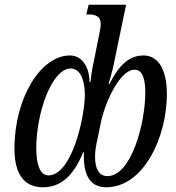

<svg xmlns="http://www.w3.org/2000/svg" viewBox="-20 -780 742 810"><path d="M161 10C229 10 286 -28 331 -138H334C330 -38 362 10 428 10C587 10 684 -203 684 -383C684 -489 646 -546 586 -546C524 -546 481 -504 442 -426H438C449 -462 460 -504 465 -534L512 -760H354L344 -719H355C383 -719 405 -711 405 -679C405 -665 401 -648 397 -627L377 -527C371 -501 365 -469 362 -434H358C356 -506 321 -546 275 -546C152 -546 41 -367 41 -153C41 -35 90 10 161 10ZM184 -40C149 -40 133 -86 133 -155C133 -304 199 -491 278 -491C317 -491 338 -446 338 -379C337 -283 283 -40 184 -40ZM433 -37C398 -37 381 -68 381 -118C381 -143 385 -167 391 -192L407 -270C421 -337 482 -486 548 -486C573 -486 593 -464 593 -390C593 -260 534 -37 433 -37Z"/></svg>

Font: Noto Serif ExtraCondensed
Style: Italic
Weight: 400
Width: 2
Italic angle: -12°
Designer: Monotype Design Team
Foundry: Monotype Imaging Inc.
Version: Version 2.014